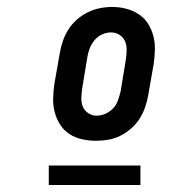

<svg xmlns="http://www.w3.org/2000/svg" viewBox="-20 -721 540 551"><path d="M255 -317Q235 -317 215 -321.5Q195 -326 179 -336.5Q163 -347 152.5 -363.5Q142 -380 137 -399Q132 -418 132.5 -438.5Q133 -459 136 -480L152 -571Q155 -588 161 -605Q167 -622 177 -637.5Q187 -653 201.5 -665.5Q216 -678 232.5 -686Q249 -694 266.5 -697.5Q284 -701 302 -701Q323 -701 342 -696Q361 -691 377.5 -680.5Q394 -670 404.5 -653.5Q415 -637 420 -618Q425 -599 424.5 -578.5Q424 -558 421 -537L405 -446Q402 -429 396 -412Q390 -395 380 -379.5Q370 -364 355.5 -351.5Q341 -339 324.5 -331Q308 -323 290.5 -320Q273 -317 255 -317ZM257 -389Q270 -389 282.5 -394.5Q295 -400 304.5 -410Q314 -420 318.5 -433Q323 -446 326 -458L341 -549Q343 -563 343.5 -576.5Q344 -590 339 -602Q334 -614 323 -621Q312 -628 299 -628Q286 -628 273.5 -622.5Q261 -617 252 -606.5Q243 -596 238 -583.5Q233 -571 231 -559L216 -468Q214 -454 213.5 -440.5Q213 -427 217.5 -415.5Q222 -404 233 -396.5Q244 -389 257 -389ZM383 -190H120V-246H383Z"/></svg>

Font: iosevka_custom_sans_ss08 Md
Style: Italic
Weight: 500
Italic angle: -10°
Designer: Belleve Invis
Foundry: Belleve Invis
Version: Version 10.3.0; ttfautohint (v1.8.3)